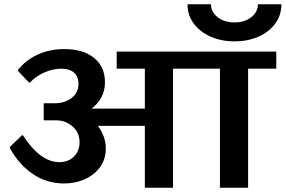

<svg xmlns="http://www.w3.org/2000/svg" viewBox="-20 -880 1339 900"><path d="M1275 -558H1143V0H1011V-558H791V0H659V-290H439Q476 -240 476 -183Q476 -136 450.5 -99Q425 -62 380 -41Q335 -20 280 -20Q199 -20 133 -65Q67 -110 26 -187V-191L83 -246H87Q169 -120 258 -120Q301 -120 327 -146.5Q353 -173 353 -213Q353 -259 320 -287.5Q287 -316 242 -316H185V-396H236Q284 -396 316 -421Q348 -446 348 -488Q348 -520 327.5 -539Q307 -558 267 -558Q229 -558 189.5 -541Q150 -524 120 -493H116L64 -548V-552Q100 -598 156.5 -624Q213 -650 282 -650Q370 -650 421 -608.5Q472 -567 472 -495Q472 -418 409 -371H659V-558H527V-638H1275ZM859 -860H969Q969 -824 1000 -799.5Q1031 -775 1079 -775Q1127 -775 1158 -799.5Q1189 -824 1189 -860H1299Q1299 -808 1269.5 -768.5Q1240 -729 1190 -707.5Q1140 -686 1079 -686Q1019 -686 969 -707.5Q919 -729 889 -768.5Q859 -808 859 -860Z"/></svg>

Font: AmikoBold
Style: Bold
Weight: 700
Designer: Pablo Impallari, Rodrigo Fuenzalida, Andres Torresi
Foundry: Impallari Type
Version: Version 1.000; ttfautohint (v1.3)